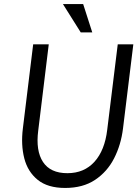

<svg xmlns="http://www.w3.org/2000/svg" viewBox="-20 -919 691 949"><path d="M391 -899 436 -759H379L291 -899ZM93 -284 144 -700H221L169 -274Q156 -174 192.5 -118.5Q229 -63 313 -63Q396 -63 447 -119.5Q498 -176 510 -278L562 -700H639L588 -284Q578 -203 544 -136.5Q510 -70 450 -30Q390 10 302 10Q216 10 166.5 -30Q117 -70 100 -136.5Q83 -203 93 -284Z"/></svg>

Font: Haskoy
Style: Italic
Weight: 400
Designer: Ertekin Erdin
Foundry: Ertekin Erdin
Version: Version 2.000; ttfautohint (v1.8.4.7-5d5b)